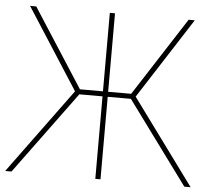

<svg xmlns="http://www.w3.org/2000/svg" viewBox="-52 -783 917 838"><g transform="rotate(5 406.5 -363.5)"><path d="M274.1 -372.9 46.2 -727.3H73.2L294.7 -383.5H395.6V-727.3H418.3V-383.5H519.2L740.8 -727.3H767.8L539.8 -372.9L813.2 0H785.5L519.9 -361.5H418.3V0H395.6V-361.5H294L28.4 0H0.7Z"/></g></svg>

Font: Inter P Thin
Style: Regular
Weight: 100
Designer: Rasmus Andersson
Foundry: rsms
Version: Version 3.018;git-588b23468